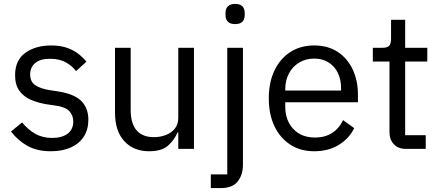

<svg xmlns="http://www.w3.org/2000/svg" viewBox="-20 -760 2245 980"><path d="M240 12Q169 12 120 -15.5Q71 -43 36 -89L93 -135Q123 -98 160 -77Q197 -56 246 -56Q297 -56 325.5 -78Q354 -100 354 -140Q354 -170 334.5 -192Q315 -214 264 -221L223 -227Q176 -234 138 -250.5Q100 -267 78.5 -297.5Q57 -328 57 -376Q57 -453 109.5 -490.5Q162 -528 241 -528Q283 -528 315.5 -518Q348 -508 374 -489.5Q400 -471 421 -445L368 -397Q351 -421 318 -440.5Q285 -460 235 -460Q186 -460 160 -438.5Q134 -417 134 -380Q134 -343 159.5 -325.5Q185 -308 233 -300L273 -294Q359 -281 395 -244.5Q431 -208 431 -149Q431 -99 408 -63Q385 -27 342 -7.5Q299 12 240 12Z M890 0V-84H886Q871 -47 838.5 -17.5Q806 12 741 12Q662 12 614.5 -39.5Q567 -91 567 -185V-516H647V-199Q647 -130 677 -95Q707 -60 765 -60Q797 -60 825.5 -70.5Q854 -81 872 -103Q890 -125 890 -159V-516H970V0Z M1140 130V-516H1220V80Q1220 133 1193 166.5Q1166 200 1108 200H1056V130ZM1180 -637Q1155 -637 1143 -649.5Q1131 -662 1131 -682V-695Q1131 -715 1143 -727.5Q1155 -740 1180 -740Q1206 -740 1217.5 -727.5Q1229 -715 1229 -695V-682Q1229 -662 1217.5 -649.5Q1206 -637 1180 -637Z M1584 12Q1514 12 1462 -21.5Q1410 -55 1381 -115.5Q1352 -176 1352 -258Q1352 -340 1381 -400.5Q1410 -461 1462 -494.5Q1514 -528 1584 -528Q1653 -528 1703 -495.5Q1753 -463 1780 -406Q1807 -349 1807 -276V-238H1436V-214Q1436 -147 1476.5 -102.5Q1517 -58 1589 -58Q1638 -58 1674.5 -81Q1711 -104 1731 -147L1788 -106Q1763 -54 1710 -21Q1657 12 1584 12ZM1584 -461Q1541 -461 1507.5 -441Q1474 -421 1455 -385.5Q1436 -350 1436 -305V-298H1721V-309Q1721 -355 1704 -389Q1687 -423 1656 -442Q1625 -461 1584 -461Z M2153 0H2053Q2012 0 1990 -24Q1968 -48 1968 -85V-446H1883V-516H1931Q1957 -516 1966.5 -526.5Q1976 -537 1976 -563V-659H2048V-516H2161V-446H2048V-70H2153Z"/></svg>

Font: IBM Plex Sans Var
Style: Regular
Weight: 400
Designer: Mike Abbink, Paul van der Laan, Pieter van Rosmalen
Foundry: Bold Monday
Version: Version 3.000